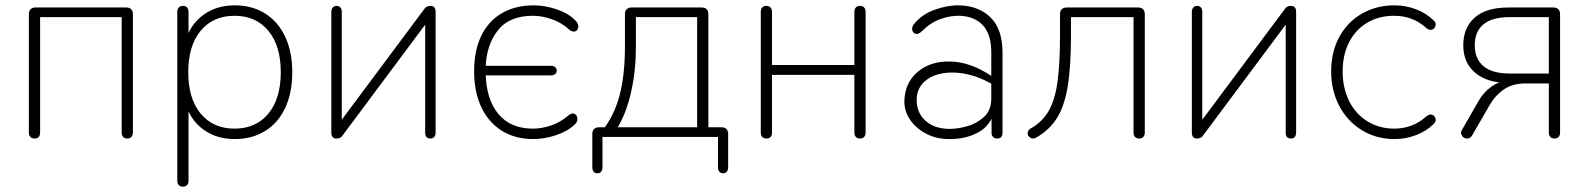

<svg xmlns="http://www.w3.org/2000/svg" viewBox="-20 -512 5942 718"><path d="M88 -16V-459Q88 -471 94.5 -477.5Q101 -484 113 -484H452Q464 -484 470.5 -477.5Q477 -471 477 -459V-16Q477 -6 471.5 0Q466 6 456 6Q446 6 440.5 0Q435 -6 435 -16V-448H130V-16Q130 -5 124.5 0.5Q119 6 109 6Q99 6 93.5 0Q88 -6 88 -16Z M643 164V-468Q643 -478 648.5 -484Q654 -490 664 -490Q674 -490 679.5 -484Q685 -478 685 -468V-358H674Q691 -420 740 -456Q789 -492 858 -492Q923 -492 971.5 -461.5Q1020 -431 1046.5 -374.5Q1073 -318 1073 -242Q1073 -166 1047 -109.5Q1021 -53 972 -22.5Q923 8 858 8Q789 8 740 -28Q691 -64 674 -126H685V164Q685 174 679.5 180Q674 186 664 186Q654 186 648.5 180Q643 174 643 164ZM1030 -242Q1030 -341 983.5 -397Q937 -453 857 -453Q777 -453 730.5 -397Q684 -341 684 -242Q684 -143 730.5 -87Q777 -31 857 -31Q937 -31 983.5 -87Q1030 -143 1030 -242Z M1219 -17V-468Q1219 -478 1224.5 -484Q1230 -490 1239 -490Q1248 -490 1253 -484Q1258 -478 1258 -468V-32H1234L1565 -476Q1570 -484 1576 -487Q1582 -490 1590 -490Q1599 -490 1604 -484.5Q1609 -479 1609 -467V-16Q1609 -6 1604 0Q1599 6 1590 6Q1580 6 1575 0.5Q1570 -5 1570 -16V-452H1594L1263 -8Q1258 0 1252 3Q1246 6 1238 6Q1229 6 1224 0.5Q1219 -5 1219 -17Z M1753 -246Q1753 -322 1779.5 -377.5Q1806 -433 1856.5 -462.5Q1907 -492 1976 -492Q2020 -492 2065 -476Q2110 -460 2133 -434Q2144 -423 2142.5 -410.5Q2141 -398 2130.5 -394.5Q2120 -391 2107 -403Q2079 -428 2042.5 -440.5Q2006 -453 1973 -453Q1884 -453 1841 -397.5Q1798 -342 1796 -257L1787 -266H2040Q2050 -266 2056 -261Q2062 -256 2062 -248Q2062 -240 2056 -235Q2050 -230 2040 -230H1787L1796 -240Q1798 -141 1843.5 -86Q1889 -31 1973 -31Q2007 -31 2041.5 -43Q2076 -55 2104 -79Q2118 -91 2128 -86.5Q2138 -82 2139 -69Q2140 -56 2130 -47Q2103 -21 2059.5 -6.5Q2016 8 1974 8Q1906 8 1856 -23.5Q1806 -55 1779.5 -112Q1753 -169 1753 -246Z M2195 114V-11Q2195 -23 2201.5 -29.5Q2208 -36 2220 -36H2261L2235 -27Q2278 -82 2297.5 -157.5Q2317 -233 2317 -336V-459Q2317 -471 2323.5 -477.5Q2330 -484 2342 -484H2604Q2616 -484 2622.5 -477.5Q2629 -471 2629 -459V-17L2610 -36H2678Q2690 -36 2696.5 -29.5Q2703 -23 2703 -11V114Q2703 124 2698 130Q2693 136 2684 136Q2675 136 2670 130Q2665 124 2665 114V0H2233V114Q2233 124 2228 130Q2223 136 2214 136Q2205 136 2200 130Q2195 124 2195 114ZM2587 -36V-448H2358V-336Q2358 -249 2340.5 -170Q2323 -91 2290 -36Z M2825 -16V-468Q2825 -478 2830.5 -484Q2836 -490 2846 -490Q2856 -490 2861.5 -484Q2867 -478 2867 -468V-269H3175V-468Q3175 -478 3180.5 -484Q3186 -490 3196 -490Q3206 -490 3211.5 -484Q3217 -478 3217 -468V-16Q3217 -6 3211.5 0Q3206 6 3196 6Q3186 6 3180.5 0Q3175 -6 3175 -16V-232H2867V-16Q2867 -5 2861.5 0.5Q2856 6 2846 6Q2836 6 2830.5 0Q2825 -6 2825 -16Z M3362 -135Q3364 -203 3412 -243.5Q3460 -284 3535 -282Q3610 -280 3687 -228L3699 -220L3691 -197L3676 -205Q3613 -238 3550.5 -240.5Q3488 -243 3448 -215.5Q3408 -188 3408 -138Q3408 -90 3441.5 -60Q3475 -30 3532 -30Q3560 -30 3595.5 -39.5Q3631 -49 3659 -74Q3687 -99 3687 -144V-315Q3687 -384 3655.5 -417.5Q3624 -451 3569 -453Q3533 -454 3496 -440.5Q3459 -427 3427 -395Q3415 -383 3404.5 -385.5Q3394 -388 3391.5 -399.5Q3389 -411 3398 -422Q3428 -459 3476.5 -476Q3525 -493 3567 -492Q3641 -490 3685 -446Q3729 -402 3729 -315V-16Q3729 -5 3724 0.5Q3719 6 3709 6Q3699 6 3693.5 0Q3688 -6 3688 -16V-97H3699Q3684 -41 3636.5 -16Q3589 9 3529 8Q3481 8 3442.5 -12.5Q3404 -33 3382.5 -65.5Q3361 -98 3362 -135Z M4219 -16V-448H3985V-382Q3985 -264 3973 -190Q3961 -116 3932.5 -70.5Q3904 -25 3854 3Q3843 9 3833 3Q3823 -3 3823 -14Q3823 -25 3835 -32Q3878 -56 3901.5 -97Q3925 -138 3934.5 -205Q3944 -272 3944 -383V-459Q3944 -471 3950.5 -477.5Q3957 -484 3969 -484H4236Q4248 -484 4254.5 -477.5Q4261 -471 4261 -459V-16Q4261 -6 4255.5 0Q4250 6 4240 6Q4230 6 4224.5 0Q4219 -6 4219 -16Z M4437 -17V-468Q4437 -478 4442.5 -484Q4448 -490 4457 -490Q4466 -490 4471 -484Q4476 -478 4476 -468V-32H4452L4783 -476Q4788 -484 4794 -487Q4800 -490 4808 -490Q4817 -490 4822 -484.5Q4827 -479 4827 -467V-16Q4827 -6 4822 0Q4817 6 4808 6Q4798 6 4793 0.5Q4788 -5 4788 -16V-452H4812L4481 -8Q4476 0 4470 3Q4464 6 4456 6Q4447 6 4442 0.5Q4437 -5 4437 -17Z M4958 -246Q4958 -318 4988.5 -374Q5019 -430 5073 -461Q5127 -492 5195 -492Q5236 -492 5275 -477.5Q5314 -463 5343 -434Q5351 -426 5348 -415Q5345 -404 5334.5 -401Q5324 -398 5313 -408Q5263 -453 5194 -453Q5137 -453 5093.5 -427.5Q5050 -402 5025.5 -355Q5001 -308 5001 -245Q5001 -182 5025.5 -133.5Q5050 -85 5094 -58Q5138 -31 5194 -31Q5226 -31 5256 -41.5Q5286 -52 5313 -76Q5324 -86 5334.5 -83Q5345 -80 5348 -69Q5351 -58 5343 -50Q5314 -21 5275 -6.5Q5236 8 5195 8Q5127 8 5073 -25Q5019 -58 4988.5 -115.5Q4958 -173 4958 -246Z M5772 -16V-200H5684Q5637 -200 5604.5 -178Q5572 -156 5550 -118L5486 -7Q5479 6 5466.5 6Q5454 6 5447 -4.5Q5440 -15 5447 -26L5509 -134Q5528 -167 5556.5 -187.5Q5585 -208 5613 -208H5619V-202Q5542 -202 5497 -239.5Q5452 -277 5452 -343Q5452 -408 5494.5 -446Q5537 -484 5621 -484H5789Q5801 -484 5807.5 -477.5Q5814 -471 5814 -459V-16Q5814 -6 5808.5 0Q5803 6 5793 6Q5783 6 5777.5 0Q5772 -6 5772 -16ZM5772 -237V-448H5627Q5560 -448 5527.5 -421Q5495 -394 5495 -343Q5495 -292 5527.5 -264.5Q5560 -237 5627 -237Z"/></svg>

Font: SN Pro Thin
Style: Regular
Weight: 200
Designer: Tobias Whetton
Foundry: Supernotes
Version: Version 1.003;Glyphs 3.3 (3324)